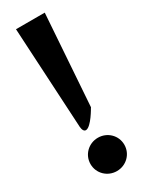

<svg xmlns="http://www.w3.org/2000/svg" viewBox="-164 -622 506 659"><g transform="rotate(-30 89.0 -292.5)"><path d="M22 -61C22 -24 52 5 89 5C126 5 156 -24 156 -61C156 -98 126 -127 89 -127C52 -127 22 -98 22 -61ZM32 -590 54 -190C55 -179 59 -169 68 -170C89 -172 120 -228 120 -228L121 -229L146 -590Z"/></g></svg>

Font: Charger Pro
Style: BdNar
Weight: 700
Designer: Jasper
Foundry: Cannot Into Space Fonts
Version: Version 1.09